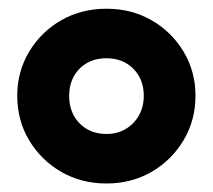

<svg xmlns="http://www.w3.org/2000/svg" viewBox="-20 -730 488 440"><path d="M224 -309.5Q166.5 -309.5 120.2 -336.2Q74 -363 46.8 -408.5Q19.5 -454 19.5 -510.5Q19.5 -566 46.8 -611.5Q74 -657 120.2 -683.5Q166.5 -710 224 -710Q281.5 -710 327.5 -683.5Q373.5 -657 400.8 -611.5Q428 -566 428 -510.5Q428 -454.5 400.8 -408.8Q373.5 -363 327.5 -336.2Q281.5 -309.5 224 -309.5ZM224 -423Q249 -423 268.2 -434.5Q287.5 -446 298.5 -465.8Q309.5 -485.5 309.5 -510.5Q309.5 -548 285.8 -572.2Q262 -596.5 224 -596.5Q198.5 -596.5 179.2 -585.5Q160 -574.5 149.2 -555Q138.5 -535.5 138.5 -510.5Q138.5 -471.5 162.5 -447.2Q186.5 -423 224 -423Z"/></svg>

Font: Geologica Thin Cursive ExtraBold
Style: Regular
Weight: 800
Version: Version 1.010;gftools[0.9.28]